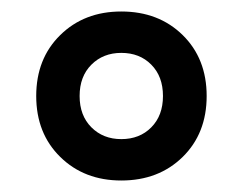

<svg xmlns="http://www.w3.org/2000/svg" viewBox="-20 -737 422 334"><path d="M191 -717Q256 -717 297.8 -676Q339.5 -635 339.5 -570Q339.5 -505 297.8 -464Q256 -423 191 -423Q126.5 -423 84.8 -464Q43 -505 43 -570Q43 -635 84.8 -676Q126.5 -717 191 -717ZM191 -495Q223 -495 243.2 -515.5Q263.5 -536 263.5 -570Q263.5 -604 243.2 -624.5Q223 -645 191 -645Q159.5 -645 139 -624.5Q118.5 -604 118.5 -570Q118.5 -536 139 -515.5Q159.5 -495 191 -495Z"/></svg>

Font: Newsreader Caption
Style: Bold
Weight: 700
Designer: Hugues Gentile
Foundry: Production Type
Version: Version 1.001